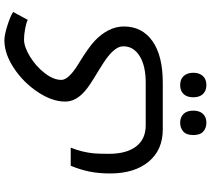

<svg xmlns="http://www.w3.org/2000/svg" viewBox="-63 -462 965 879"><g transform="rotate(-90 419.5 -22.5)"><path d="M266.1 240.2Q172.4 240.2 118.7 175.3Q64.9 110.4 64.9 -1Q64.9 -53.2 73.5 -95.2Q82 -137.2 100.1 -181.2H183.1Q171.9 -153.3 165.8 -127.7Q159.7 -102.1 157.2 -78.1Q154.8 -54.2 154.8 -6.8Q154.8 74.2 188.5 118.2Q222.2 162.1 285.2 162.1H481Q557.6 162.1 602.3 134.3Q647 106.4 647 60.1Q647 41.5 634.3 23.9Q621.6 6.3 600.1 -10.7Q578.6 -27.8 526.9 -59.1Q466.8 -94.7 442.9 -115.5Q418.9 -136.2 406.5 -158.4Q394 -180.7 394 -207Q394 -266.6 438.2 -332.8Q482.4 -398.9 547.9 -441.9Q613.3 -484.9 674.8 -484.9Q698.7 -484.9 741.9 -471.2Q785.2 -457.5 804.2 -444.8L768.1 -377.9Q753.4 -385.3 726.3 -390.1Q699.2 -395 678.2 -395Q644.5 -395 599.9 -367.7Q555.2 -340.3 524.2 -300.3Q493.2 -260.3 493.2 -224.1Q493.2 -190.4 567.9 -145Q641.6 -100.1 672.6 -70.8Q703.6 -41.5 720.7 -7.6Q737.8 26.4 737.8 62Q737.8 145.5 670.9 192.9Q604 240.2 481 240.2ZM296.9 439.9Q273.4 439.9 257.1 425.8Q240.7 411.6 240.7 379.9Q240.7 348.1 257.1 334Q273.4 319.8 296.9 319.8Q322.3 319.8 337.4 335.2Q352.5 350.6 352.5 379.9Q352.5 408.7 337.6 424.3Q322.8 439.9 296.9 439.9ZM469.7 439.9Q443.8 439.9 428.7 424.3Q413.6 408.7 413.6 379.9Q413.6 351.1 428.5 335.4Q443.4 319.8 469.7 319.8Q496.6 319.8 511.2 336.2Q525.9 352.5 525.9 379.9Q525.9 407.2 511.2 423.6Q496.6 439.9 469.7 439.9Z"/></g></svg>

Font: Noto Kufi Arabic
Style: Regular
Weight: 400
Designer: Monotype Design team
Foundry: Monotype Imaging Inc.
Version: Version 1.02